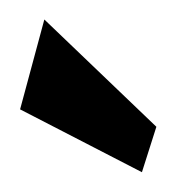

<svg xmlns="http://www.w3.org/2000/svg" viewBox="-12 -709 178 194"><g transform="rotate(-90 77.0 -612.0)"><path d="M154.3 -656.2 45.9 -543 0 -557.6 63.5 -680.7Z"/></g></svg>

Font: Maiden Orange
Style: Regular
Weight: 400
Designer: Astigmatic (AOETI)
Foundry: Astigmatic (AOETI)
Version: Version 1.000